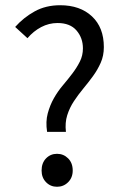

<svg xmlns="http://www.w3.org/2000/svg" viewBox="-20 -702 465 734"><path d="M160 -198Q154 -237 162.5 -268.5Q171 -300 186 -326.5Q201 -353 220.5 -376Q240 -399 257 -421.5Q274 -444 285.5 -467Q297 -490 297 -517Q297 -557 272.5 -585.5Q248 -614 200 -614Q167 -614 137.5 -598.5Q108 -583 85 -556L38 -599Q70 -635 112.5 -658.5Q155 -682 210 -682Q286 -682 331.5 -639.5Q377 -597 377 -522Q377 -489 365 -462Q353 -435 335.5 -411Q318 -387 298.5 -363.5Q279 -340 262.5 -315Q246 -290 237 -261.5Q228 -233 232 -198ZM198 12Q173 12 156 -5.5Q139 -23 139 -50Q139 -79 156 -96.5Q173 -114 198 -114Q223 -114 240.5 -96.5Q258 -79 258 -50Q258 -23 240.5 -5.5Q223 12 198 12Z"/></svg>

Font: CV Source Sans
Style: Regular
Weight: 400
Designer: Paul D. Hunt
Foundry: Adobe Systems Incorporated
Version: Version 3.001